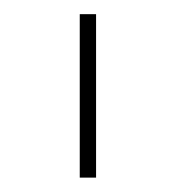

<svg xmlns="http://www.w3.org/2000/svg" viewBox="-20 -747 245 267"><path d="M113.6 -727.3V-500H90.9V-727.3Z"/></svg>

Font: Inter UI Thin
Style: Regular
Weight: 100
Designer: Rasmus Andersson
Foundry: rsms
Version: 3.2;8d6f07862